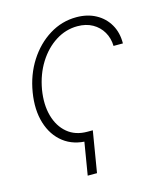

<svg xmlns="http://www.w3.org/2000/svg" viewBox="-107 -632 759 878"><g transform="rotate(-15 272.0 -192.5)"><path d="M275.4 -29.8 243.2 164.6H199.2L231.4 -29.8ZM243.7 11.2Q173.8 11.2 127 -25.1Q80.1 -61.5 60.8 -124.8Q41.5 -188 54.7 -268.6Q67.9 -349.1 108.4 -412.4Q148.9 -475.6 208 -512.2Q267.1 -548.8 335.9 -548.8Q388.2 -548.8 427.7 -527.3Q467.3 -505.9 489.5 -467.5Q511.7 -429.2 511.2 -377.9H466.8Q465.8 -415 448.7 -444.3Q431.6 -473.6 401.4 -490.7Q371.1 -507.8 330.1 -507.8Q274.9 -507.8 226.8 -477.3Q178.7 -446.8 145 -393.1Q111.3 -339.4 99.1 -269.5Q87.9 -200.7 103 -146.5Q118.2 -92.3 155.8 -61Q193.4 -29.8 249.5 -29.8Z"/></g></svg>

Font: Inter 17pt ExtraLight
Style: Italic
Weight: 250
Italic angle: -9.3988°
Version: Version 4.001;git-66647c0bb